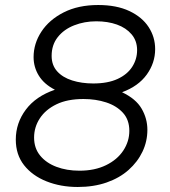

<svg xmlns="http://www.w3.org/2000/svg" viewBox="-20 -733 677 766"><path d="M290 13Q222 13 165.5 -9.5Q109 -32 76 -74Q43 -116 43 -176Q43 -242 83 -295.5Q123 -349 199 -375Q156 -397 135 -431Q114 -465 114 -505Q114 -559 145 -606.5Q176 -654 234 -683.5Q292 -713 372 -713Q445 -713 496 -689Q547 -665 573 -625Q599 -585 599 -537Q599 -482 565.5 -435.5Q532 -389 467 -365Q522 -339 545 -299.5Q568 -260 568 -215Q568 -169 548.5 -128Q529 -87 493 -55Q457 -23 405.5 -5Q354 13 290 13ZM297 -52Q358 -52 403 -74Q448 -96 472 -132.5Q496 -169 496 -211Q496 -255 470.5 -283Q445 -311 403.5 -324.5Q362 -338 313 -338Q249 -338 205.5 -317Q162 -296 139 -261Q116 -226 116 -184Q116 -142 140 -112.5Q164 -83 205 -67.5Q246 -52 297 -52ZM352 -400Q410 -400 449 -418Q488 -436 507.5 -466.5Q527 -497 527 -533Q527 -570 505 -596Q483 -622 446.5 -635Q410 -648 364 -648Q317 -648 276 -632Q235 -616 210.5 -585Q186 -554 186 -510Q186 -473 208 -448.5Q230 -424 268 -412Q306 -400 352 -400Z"/></svg>

Font: MuseoModerno Thin Light
Style: Italic
Weight: 300
Italic angle: -9°
Version: Version 1.003